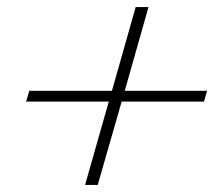

<svg xmlns="http://www.w3.org/2000/svg" viewBox="-20 -626 625 541"><path d="M362.3 -606H398.4L331.5 -370.1H563.5L554.7 -339.8H322.8L255.4 -105H219.7L286.6 -339.8H53.7L62.5 -370.1H295.4Z"/></svg>

Font: TypoPRO Playfair Display SC
Style: Italic
Weight: 400
Italic angle: -14°
Designer: Claus Eggers Sørensen
Foundry: Claus Eggers Sørensen
Version: Version 1.004;PS 001.004;hotconv 1.0.70;makeotf.lib2.5.58329